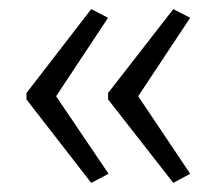

<svg xmlns="http://www.w3.org/2000/svg" viewBox="-20 -482 474 421"><path d="M38 -278V-264L180 -81L218 -101L103 -271L217 -443L180 -462ZM217 -278V-264L360 -81L397 -101L283 -271L397 -443L360 -462Z"/></svg>

Font: Noto Sans Arabic ExtCond Light
Style: Regular
Weight: 300
Width: 2
Designer: Monotype Design Team, Nadine Chahine, Nizar Qandah and Khaled Hosny
Foundry: Monotype Imaging Inc.
Version: Version 2.012